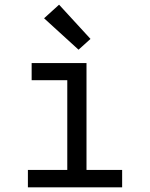

<svg xmlns="http://www.w3.org/2000/svg" viewBox="-20 -799 640 819"><path d="M99 0V-74H267V-457H115V-530H349V-74H501V0ZM315 -587 168 -721 232 -779 366 -633Z"/></svg>

Font: Iosevka Curly Slab Extended
Style: Regular
Weight: 400
Width: 7
Monospace: yes
Designer: Belleve Invis
Foundry: Belleve Invis
Version: Version 11.1.0; ttfautohint (v1.8.3)